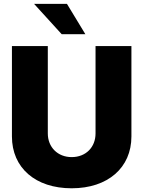

<svg xmlns="http://www.w3.org/2000/svg" viewBox="-20 -967 745 998"><path d="M352.5 11.7C540.5 11.7 663.1 -95.2 663.1 -257.8V-727.5H476.6V-273.4C476.6 -201.7 426.3 -150.4 352.5 -150.4C279.8 -150.4 228.5 -202.1 228.5 -273.4V-727.5H42V-257.8C42 -94.7 164.1 11.7 352.5 11.7ZM300.8 -789.1H423.8L328.1 -946.8H157.2Z"/></svg>

Font: Raveo Display Display ExtraBold
Style: Regular
Weight: 800
Designer: Jakub Foglar, Rasmus Andersson (Inter)
Foundry: Jakubfoglar.com
Version: Version 1.100;Glyphs 3.2.3 (3260)